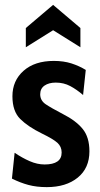

<svg xmlns="http://www.w3.org/2000/svg" viewBox="-20 -758 409 788"><path d="M172 10Q130 10 96.5 1Q63 -8 29 -25L40 -131Q71 -110 102 -96.5Q133 -83 163 -83Q233 -83 233 -132Q233 -156 215.8 -171.8Q198.5 -187.5 152 -210Q95 -238 63 -269.8Q31 -301.5 31 -363Q31 -427 76.8 -467.5Q122.5 -508 201 -508Q241 -508 273 -497.8Q305 -487.5 332 -471L321 -368Q295 -390.5 268.2 -404.8Q241.5 -419 209 -419Q180.5 -419 162.8 -406.8Q145 -394.5 145 -371Q145 -345.5 167.5 -330.2Q190 -315 238 -290Q291.5 -263 319.2 -229Q347 -195 347 -137Q347 -68 299 -29Q251 10 172 10ZM86 -564V-643L198 -738L310 -643V-564L198 -634Z"/></svg>

Font: Cabin Condensed
Style: Bold
Weight: 700
Width: 3
Designer: Pablo Impallari
Foundry: Pablo Impallari. http://www.impallari.com Igino Marini. http://www.ikern.com
Version: Version 3.001; ttfautohint (v1.8.3)